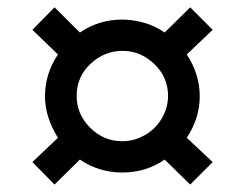

<svg xmlns="http://www.w3.org/2000/svg" viewBox="-20 -577 665 521"><path d="M127.9 -76.2 67.9 -137.2 137.2 -203.1Q102.1 -259.3 102.1 -315.9Q102.1 -377 137.2 -429.2L67.9 -496.1L127.9 -557.1L196.8 -488.8Q248 -523.9 312 -523.9Q339.8 -523.9 370.4 -515.4Q400.9 -506.8 426.8 -488.8L496.1 -557.1L557.1 -496.1L486.8 -429.2Q522 -376 522 -315.9Q522 -256.3 486.8 -203.1L557.1 -137.2L496.1 -76.2L426.8 -144Q376.5 -108.9 312 -108.9Q248 -108.9 196.8 -144ZM436 -316.9Q436 -367.7 398.7 -403.3Q361.3 -439 313 -439Q263.2 -439 225.6 -403.8Q188 -368.7 188 -316.9Q188 -267.1 224.6 -230.5Q261.2 -193.8 312 -193.8Q343.8 -193.8 372.8 -210.2Q401.9 -226.6 418.9 -255.6Q436 -284.7 436 -316.9Z"/></svg>

Font: Clear Sans
Style: Bold
Weight: 700
Foundry: Intel Corporation
Version: Version 1.00